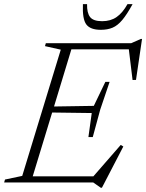

<svg xmlns="http://www.w3.org/2000/svg" viewBox="-43 -878 704 924"><path d="M442 25.5 405.5 0H-23L-19 -14L64 -31.5L249.5 -639L173.5 -656L177.5 -670H588L634.5 -690.5H640.5L611.5 -493.5L595 -493L577 -640.5H300.5L217 -365.5L408.5 -368.5L464 -484H484.5L439.5 -351L403.5 -218.5H382.5L398.5 -334L208 -336.5L114.5 -29.5H406.5L538 -180.5L550.5 -173L447.5 25.5ZM448.5 -776Q489.5 -776 518.2 -796Q547 -816 570.5 -858H595Q568 -808.5 545.5 -781.8Q523 -755 498.8 -744.8Q474.5 -734.5 442 -734.5Q392 -734.5 372.5 -760.2Q353 -786 356 -858H376Q375 -816 390.5 -796Q406 -776 448.5 -776Z"/></svg>

Font: Newsreader 16pt Light
Style: Italic
Weight: 300
Italic angle: -17°
Designer: Hugues Gentile
Foundry: Production Type
Version: Version 1.003; ttfautohint (v1.8.3)